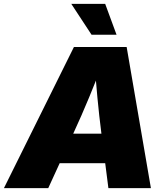

<svg xmlns="http://www.w3.org/2000/svg" viewBox="-54 -970 852 990"><path d="M-33.7 0 327.1 -727.5H599.1L724.1 0H504.9L468.8 -282.2Q457 -374 448.2 -467.8Q439.5 -561.5 432.6 -658.7H482.9Q444.3 -561.5 405.5 -467.8Q366.7 -374 324.2 -282.2L194.8 0ZM166.5 -128.4 191.4 -280.8H591.8L566.9 -128.4ZM418 -791 313.5 -950.2H488.3L546.9 -791Z"/></svg>

Font: Inter 24pt Black
Style: Italic
Weight: 900
Italic angle: -9.3988°
Designer: Rasmus Andersson
Foundry: rsms
Version: Version 4.001;git-66647c0bb